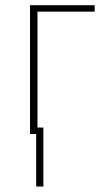

<svg xmlns="http://www.w3.org/2000/svg" viewBox="-20 -508 401 728"><path d="M117.2 -24.4H144.5V199.2H117.2ZM93.8 0V-488.3H338.9V-463.9H122.1V0Z"/></svg>

Font: Gothic A1 Thin
Style: Regular
Weight: 250
Designer: HanYang I&C Co.,Ltd.
Foundry: HanYang I&C Co.,Ltd.
Version: Version 2.50